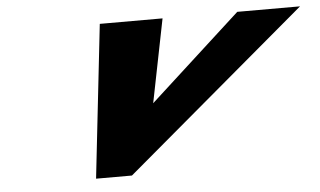

<svg xmlns="http://www.w3.org/2000/svg" viewBox="-42 -576 1066 640"><g transform="rotate(-5 491.0 -256.5)"><path d="M522.3 -513H312.3L255 0H375L982.3 -513H772.3L466.6 -234Z"/></g></svg>

Font: Hussar
Style: BdWodka
Weight: 700
Foundry: Cannot Into Space Fonts
Version: Version 2.00